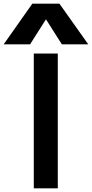

<svg xmlns="http://www.w3.org/2000/svg" viewBox="-94 -1020 498 1040"><path d="M89 0V-730H219V0ZM-74 -780 81 -1000H228L384 -780H241L156 -914H154L69 -780Z"/></svg>

Font: M PLUS 2 Thin SemiBold
Style: Regular
Weight: 600
Version: Version 1.001